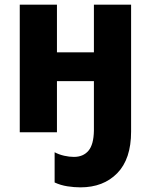

<svg xmlns="http://www.w3.org/2000/svg" viewBox="-20 -569 650 826"><path d="M544 -3Q544 115 484.5 176Q425 237 326 237Q299 237 270 232.5Q241 228 215 216V86Q234 96 256 101Q278 106 298 106Q338 106 360.5 79.5Q383 53 384 -7V-220H225V0H65V-549H225V-344H384V-549H544Z"/></svg>

Font: Noto Sans SemiCondensed ExtraBold
Style: Regular
Weight: 800
Width: 4
Designer: Monotype Design Team
Foundry: Monotype Imaging Inc.
Version: Version 2.013; ttfautohint (v1.8.4.7-5d5b)